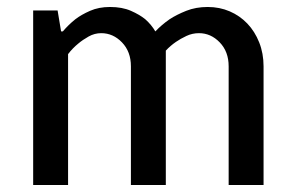

<svg xmlns="http://www.w3.org/2000/svg" viewBox="-20 -530 845 550"><path d="M425 -440Q443 -459 466 -475Q486 -488 513.5 -499Q541 -510 575 -510Q609 -510 638 -497.5Q667 -485 688.5 -462.5Q710 -440 722.5 -408.5Q735 -377 735 -340V0H635V-340Q635 -382 609.5 -408.5Q584 -435 550 -435Q531 -435 514 -427Q497 -419 484 -410Q468 -399 455 -385V0H355V-340Q355 -382 329.5 -408.5Q304 -435 270 -435Q251 -435 234 -425.5Q217 -416 204 -405Q188 -392 175 -375V0H75V-500H145L155 -440H160Q176 -459 196 -475Q213 -488 238 -499Q263 -510 295 -510Q330 -510 355 -499Q380 -488 396 -475Q414 -459 425 -440Z"/></svg>

Font: Scada
Style: Regular
Weight: 400
Designer: Jovanny Lemonad
Foundry: Jovanny Lemonad
Version: Version 3.005; ttfautohint (v0.91) -l 8 -r 50 -G 200 -x 0 -w